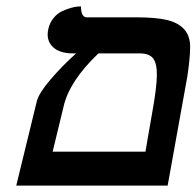

<svg xmlns="http://www.w3.org/2000/svg" viewBox="-20 -580 614 600"><path d="M417 -413.1H287.6Q196.8 -326.7 178.7 -247.1L144.5 -106H434.6Q437.5 -123.5 441.4 -146.5Q445.3 -169.4 449.5 -192.4Q453.6 -215.3 456.5 -232.9Q469.7 -306.6 470.2 -344Q470.7 -381.3 458.7 -397.2Q446.8 -413.1 417 -413.1ZM30.8 0 95.2 -264.2Q102.1 -290 138.2 -332Q174.3 -374 217.8 -413.1H209Q165 -413.1 144.3 -434.1Q123.5 -455.1 130.9 -488.8Q135.3 -508.8 147.2 -523.4Q159.2 -538.1 173.3 -544.7Q187.5 -551.3 201.2 -555.2Q214.8 -559.1 224.1 -559.6L232.9 -560.1Q233.4 -525.9 251 -525.9H404.8Q467.8 -525.9 502.7 -517.3Q537.6 -508.8 556.2 -487.8Q574.7 -466.8 574.2 -431.2Q573.7 -395.5 565.4 -340.8L503.9 0Z"/></svg>

Font: Linux Libertine Slanted
Style: Semibold Slanted
Weight: 600
Designer: Philipp H. Poll
Foundry: Philipp H. Poll
Version: Version 5.1.1